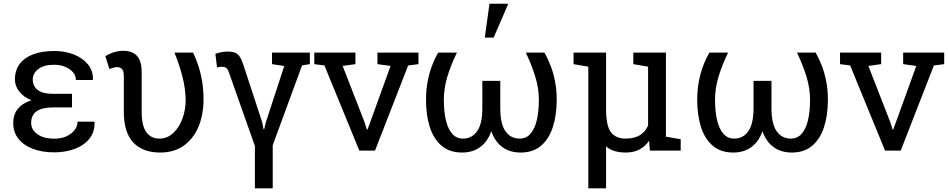

<svg xmlns="http://www.w3.org/2000/svg" viewBox="-20 -812 5110 1035"><path d="M272.5 9.3Q206.5 9.3 156.7 -9.8Q106.9 -28.8 79.1 -64.2Q51.3 -99.6 51.3 -148.9Q51.3 -239.7 149.4 -271.5Q107.4 -288.6 84 -318.4Q60.5 -348.1 60.5 -383.8Q60.5 -433.1 86.2 -467.3Q111.8 -501.5 159.2 -519.3Q206.5 -537.1 272.5 -537.1Q332 -537.1 379.9 -517.6Q427.7 -498 455.1 -463.6Q482.4 -429.2 481 -383.8L480 -380.9H389.2Q389.2 -403.8 373.5 -422.4Q357.9 -440.9 331.5 -451.9Q305.2 -462.9 272.5 -462.9Q215.8 -462.9 186.3 -439.7Q156.7 -416.5 156.7 -383.8Q156.7 -347.7 183.1 -326.9Q209.5 -306.2 265.6 -306.2H368.2V-232.9H265.6Q207 -232.9 177.5 -212.2Q147.9 -191.4 147.9 -148.9Q147.9 -113.3 181.4 -88.9Q214.8 -64.5 272.5 -64.5Q327.1 -64.5 362.5 -91.8Q397.9 -119.1 397.9 -156.2H488.8L489.7 -153.3Q491.2 -100.6 461.9 -64.2Q432.6 -27.8 382.6 -9.3Q332.5 9.3 272.5 9.3Z M843.3 10.3Q749.5 10.3 698.5 -43.7Q647.5 -97.7 647.5 -209.5V-400.9Q647.5 -429.2 637.7 -439.7Q627.9 -450.2 610.8 -450.2Q601.1 -450.2 588.6 -446.5Q576.2 -442.9 569.8 -439.9L547.9 -508.8Q568.4 -522.5 594 -530.3Q619.6 -538.1 645 -538.1Q692.9 -538.1 718.3 -510.7Q743.7 -483.4 743.7 -423.3V-208.5Q743.7 -133.8 769 -99.4Q794.4 -64.9 838.4 -64.9Q881.8 -64.9 913.8 -94.7Q945.8 -124.5 963.4 -172.4Q981 -220.2 981 -274.9Q979.5 -336.4 963.4 -399.2Q947.3 -461.9 920.4 -528.3H1021Q1037.6 -493.7 1050.3 -454.3Q1063 -415 1070.1 -370.1Q1077.1 -325.2 1077.1 -274.9Q1077.1 -194.3 1050.3 -129.6Q1023.4 -64.9 971.2 -27.3Q918.9 10.3 843.3 10.3Z M1354 203.1V-24.9L1213.9 -421.9Q1207 -440.9 1199 -446.5Q1190.9 -452.1 1174.8 -452.1Q1170.4 -452.1 1167.5 -451.7Q1164.6 -451.2 1149.9 -448.7L1141.1 -521.5Q1153.3 -526.9 1172.6 -530.5Q1191.9 -534.2 1207 -534.2Q1230.5 -534.2 1245.6 -528.6Q1260.7 -522.9 1271.2 -508.1Q1281.7 -493.2 1291 -465.3L1392.6 -155.8L1400.9 -114.7H1403.8L1414.1 -155.8L1512.2 -456.1L1446.3 -466.3V-528.3H1650.4V-466.3L1608.4 -459.5L1450.2 -29.3V203.1Z M1917 0 1729 -459 1674.3 -466.3V-528.3H1896V-466.3L1827.1 -456.5L1944.3 -155.8L1958 -113.3H1960.9L1976.6 -155.8L2085.4 -456.5L2014.6 -466.3V-528.3H2235.8V-466.3L2180.2 -459L2001.5 0Z M2470.7 10.3Q2403.3 10.3 2360.4 -26.4Q2317.4 -63 2296.9 -127.2Q2276.4 -191.4 2276.4 -274.4Q2276.4 -324.7 2284.7 -369.9Q2293 -415 2307.6 -454.6Q2322.3 -494.1 2342.3 -528.3H2442.9Q2410.6 -461.9 2391.6 -399.2Q2372.6 -336.4 2372.6 -274.4Q2372.6 -212.9 2383.3 -165.5Q2394 -118.2 2417 -91.6Q2439.9 -64.9 2475.6 -64.9Q2523.4 -64.9 2551.8 -104.5Q2580.1 -144 2580.1 -229.5V-376H2676.8V-229.5Q2676.8 -144 2704.8 -104.5Q2732.9 -64.9 2781.2 -64.9Q2816.9 -64.9 2839.8 -91.3Q2862.8 -117.7 2873.8 -164.8Q2884.8 -211.9 2884.8 -274.4Q2884.8 -336.4 2865.2 -399.7Q2845.7 -462.9 2814.5 -528.3H2915Q2934.6 -493.7 2949.5 -454.1Q2964.4 -414.6 2972.7 -369.6Q2981 -324.7 2981 -274.4Q2981 -191.4 2960.2 -127.2Q2939.5 -63 2896.5 -26.4Q2853.5 10.3 2786.6 10.3Q2728.5 10.3 2688.5 -18.8Q2648.4 -47.9 2628.4 -104.5Q2608.4 -48.3 2568.1 -19Q2527.8 10.3 2470.7 10.3ZM2593.3 -609.4 2618.7 -792H2720.2L2641.1 -609.4Z M3151.4 203.1V-452.6L3071.8 -466.3V-528.3H3151.4H3247.1V-224.6Q3247.1 -132.3 3273.9 -98.6Q3300.8 -64.9 3350.6 -64.9Q3398.9 -64.9 3428.7 -82.8Q3458.5 -100.6 3473.6 -135.3V-452.6L3394 -466.3V-528.3H3569.8V-75.2L3649.4 -61.5V0H3483.4L3479 -53.2Q3457.5 -22 3426.3 -5.9Q3395 10.3 3354.5 10.3Q3319.3 10.3 3293 2.2Q3266.6 -5.9 3247.1 -22.9V203.1Z M3932.6 10.3Q3865.2 10.3 3822.3 -26.4Q3779.3 -63 3758.8 -127.2Q3738.3 -191.4 3738.3 -274.4Q3738.3 -324.7 3746.6 -369.9Q3754.9 -415 3769.5 -454.6Q3784.2 -494.1 3804.2 -528.3H3904.8Q3872.6 -461.9 3853.5 -399.2Q3834.5 -336.4 3834.5 -274.4Q3834.5 -212.9 3845.2 -165.5Q3856 -118.2 3878.9 -91.6Q3901.9 -64.9 3937.5 -64.9Q3985.4 -64.9 4013.7 -104.5Q4042 -144 4042 -229.5V-376H4138.7V-229.5Q4138.7 -144 4166.7 -104.5Q4194.8 -64.9 4243.2 -64.9Q4278.8 -64.9 4301.8 -91.3Q4324.7 -117.7 4335.7 -164.8Q4346.7 -211.9 4346.7 -274.4Q4346.7 -336.4 4327.1 -399.7Q4307.6 -462.9 4276.4 -528.3H4377Q4396.5 -493.7 4411.4 -454.1Q4426.3 -414.6 4434.6 -369.6Q4442.9 -324.7 4442.9 -274.4Q4442.9 -191.4 4422.1 -127.2Q4401.4 -63 4358.4 -26.4Q4315.4 10.3 4248.5 10.3Q4190.4 10.3 4150.4 -18.8Q4110.4 -47.9 4090.3 -104.5Q4070.3 -48.3 4030 -19Q3989.7 10.3 3932.6 10.3Z M4751 0 4563 -459 4508.3 -466.3V-528.3H4730V-466.3L4661.1 -456.5L4778.3 -155.8L4792 -113.3H4794.9L4810.5 -155.8L4919.4 -456.5L4848.6 -466.3V-528.3H5069.8V-466.3L5014.2 -459L4835.4 0Z"/></svg>

Font: Roboto Slab LO
Style: Regular
Weight: 400
Designer: Google
Version: Version 2.000